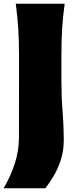

<svg xmlns="http://www.w3.org/2000/svg" viewBox="-21 -838 428 1035"><path d="M-1.5 176.8Q35.6 114.3 58.3 44.9Q81.1 -24.4 81.1 -96.7L81.5 -388.7V-543.9Q81.5 -624 77.1 -687.5Q72.8 -751 64 -817.9H327.6Q318.4 -751 314.2 -687.5Q310.1 -624 310.1 -543.9V-396.5Q310.1 -314.9 316.4 -236.6Q322.8 -158.2 322.8 -85Q322.8 -24.9 306.6 24.4Q290.5 73.7 267.6 111.8Q244.6 149.9 223.6 176.8Z"/></svg>

Font: Pinar DS4-ExtraBold
Style: Regular
Weight: 800
Designer: Amin Abedi
Version: Version 2.000